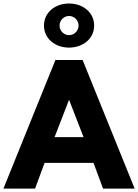

<svg xmlns="http://www.w3.org/2000/svg" viewBox="-46 -1100 805 1120"><path d="M-25.9 0H158.6L214.1 -150H499.5L555 0H739.5L435.9 -750H277.3ZM356.8 -822.3C438.6 -822.3 503.2 -875 503.2 -950.9C503.2 -1026.8 438.6 -1079.5 356.8 -1079.5C275 -1079.5 210.5 -1026.8 210.5 -950.9C210.5 -875 275 -822.3 356.8 -822.3ZM272.3 -300 356.8 -518.2 441.4 -300ZM356.8 -1006.8C386.8 -1006.8 412.3 -981.8 412.3 -950.9C412.3 -920 386.8 -895 356.8 -895C326.8 -895 301.4 -920 301.4 -950.9C301.4 -981.8 326.8 -1006.8 356.8 -1006.8Z"/></svg>

Font: Spartan MB ExtBd
Style: Regular
Weight: 800
Designer: Matt Bailey, Mirko Velimirovic
Foundry: Matt Bailey
Version: Version 1.005